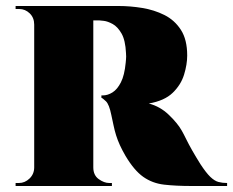

<svg xmlns="http://www.w3.org/2000/svg" viewBox="-20 -620 777 640"><path d="M283 -600H376Q414 -600 454 -593.5Q494 -587 528 -570Q562 -553 583 -520.5Q604 -488 604 -435Q604 -405 593.5 -371Q583 -337 555.5 -310.5Q528 -284 476 -275Q514 -265 543 -237Q572 -209 585 -186Q592 -174 600.5 -156.5Q609 -139 621 -118Q633 -97 648 -73Q667 -44 681 -30.5Q695 -17 708 -13.5Q721 -10 737 -10V0H619Q566 0 527 -4.5Q488 -9 457.5 -30.5Q427 -52 398 -101Q387 -120 379.5 -136.5Q372 -153 367 -169Q362 -185 358.5 -202Q355 -219 351 -237Q344 -272 333 -282.5Q322 -293 318 -294V-302Q319 -302 320 -302Q321 -302 323 -302Q339 -302 355 -312Q371 -322 383 -345.5Q395 -369 399 -411Q399 -414 400 -422Q401 -430 400 -443Q398 -486 385 -508.5Q372 -531 355.5 -540Q339 -549 326 -550.5Q313 -552 311 -552Q309 -552 306.5 -552Q304 -552 290 -552Q289 -552 287.5 -564Q286 -576 284.5 -588Q283 -600 283 -600ZM291 -600V0H94V-600ZM97 -62 96 0H32V-10Q34 -10 36.5 -10Q39 -10 43 -10Q63 -10 78.5 -25Q94 -40 94 -62ZM97 -538H94Q94 -561 79 -575.5Q64 -590 44 -590Q40 -590 37 -590Q34 -590 32 -590V-600H96ZM289 -62H291Q291 -36 309 -23Q327 -10 344 -10Q344 -10 347 -10Q350 -10 353 -10V0H290Z"/></svg>

Font: Cinzel Black
Style: Regular
Weight: 900
Designer: Natanael Gama
Version: Version 2.000